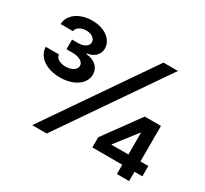

<svg xmlns="http://www.w3.org/2000/svg" viewBox="-143 -923 1211 1133"><g transform="rotate(30 462.0 -356.0)"><path d="M674.8 -707H773.4L287.1 0H188.5ZM561.5 -132.8 738.3 -376H848.6V-133.8H902.3V-63.5H848.6V0H765.6V-63.5H561.5ZM766.6 -133.8V-281.2H763.7L651.4 -136.7V-133.8ZM26.4 -440.4H116.2Q116.7 -421.4 136.5 -409.4Q156.2 -397.5 185.5 -397.5Q216.3 -397.5 237.1 -410.6Q257.8 -423.8 257.8 -443.4Q257.8 -463.9 236.3 -476.6Q214.8 -489.3 178.7 -489.3H139.6V-554.7H178.7Q210 -554.7 229.5 -566.9Q249 -579.1 249 -599.6Q249 -618.2 231.4 -630.9Q213.9 -643.6 186.5 -643.6Q159.7 -643.6 140.1 -631.1Q120.6 -618.7 120.1 -600.6H35.2Q36.1 -632.8 56.4 -658.2Q76.7 -683.6 111.3 -697.8Q146 -711.9 188.5 -711.9Q231 -711.9 264.2 -697.8Q297.4 -683.6 315.7 -659.4Q334 -635.3 334 -605.5Q334 -574.2 312.3 -553Q290.5 -531.7 254.9 -527.3V-523.4Q300.3 -519 325 -495.8Q349.6 -472.7 349.6 -437.5Q349.6 -405.3 328.6 -379.6Q307.6 -354 270.8 -339.6Q233.9 -325.2 187.5 -325.2Q141.1 -325.2 104.5 -340.1Q67.9 -355 47.4 -381.3Q26.9 -407.7 26.4 -440.4Z"/></g></svg>

Font: Pretendard GOV SemiBold
Style: Regular
Weight: 600
Designer: Base glyphs from Inter by Rasmus Andersson; Hangeul glyphs from Noto Sans CJK(Source Han Sans) by Jang Soo-young and Kan
Foundry: Kil Hyung-jin
Version: Version 1.309